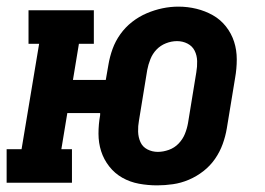

<svg xmlns="http://www.w3.org/2000/svg" viewBox="-30 -551 800 579"><path d="M444 8Q416 8 389 3Q362 -2 339 -15Q316 -28 299.5 -49Q283 -70 275 -95Q267 -120 267 -148Q267 -176 272 -204V-210H173L155 -101H187V0H-10V-101H35L88 -419H56V-520H253V-419H208L190 -310H289L297 -356Q301 -380 309.5 -403.5Q318 -427 333 -448Q348 -469 368.5 -485Q389 -501 412.5 -511Q436 -521 460 -526Q484 -531 508 -531Q536 -531 562.5 -524.5Q589 -518 612 -505Q635 -492 651.5 -471Q668 -450 676 -425Q684 -400 684 -372Q684 -344 679 -316L654 -164Q650 -140 641.5 -116.5Q633 -93 618.5 -72Q604 -51 583.5 -35Q563 -19 539.5 -9Q516 1 491.5 4.5Q467 8 444 8ZM446 -93Q462 -93 479 -99Q496 -105 508.5 -118Q521 -131 527.5 -147Q534 -163 537 -180L562 -333Q565 -350 564.5 -367Q564 -384 557 -398Q550 -412 535.5 -419.5Q521 -427 504 -427Q487 -427 470.5 -420.5Q454 -414 442 -401.5Q430 -389 423.5 -372.5Q417 -356 414 -340L389 -187Q386 -171 386.5 -154Q387 -137 393.5 -122.5Q400 -108 414.5 -100.5Q429 -93 446 -93Z"/></svg>

Font: Iosevka Etoile Oblique
Style: Bold
Weight: 700
Italic angle: -9°
Designer: Belleve Invis
Foundry: Belleve Invis
Version: Version 15.5.2; ttfautohint (v1.8.4)